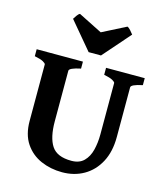

<svg xmlns="http://www.w3.org/2000/svg" viewBox="-127 -967 928 1077"><g transform="rotate(15 336.5 -428.0)"><path d="M647 -574.7Q581.1 -561 581.1 -544.4V-255.9Q581.1 -170.4 548.8 -109.9Q516.6 -49.3 460.9 -17.3Q405.3 14.6 335 14.6Q268.1 14.6 211.2 -10.3Q154.3 -35.2 119.9 -86.4Q85.4 -137.7 85.4 -216.8V-544.4Q85.4 -550.3 70.1 -559.1Q54.7 -567.9 19.5 -574.7V-615.2H288.1V-574.7Q222.2 -561 222.2 -544.4V-251Q222.2 -157.2 253.7 -109.1Q285.2 -61 368.7 -61Q415 -61 441.2 -87.2Q467.3 -113.3 477.8 -155.3Q488.3 -197.3 488.3 -245.6V-544.4Q488.3 -550.3 472.9 -559.1Q457.5 -567.9 422.4 -574.7V-615.2H647ZM377 -674.8H305.2L172.4 -833Q178.2 -842.3 186.5 -854.2Q194.8 -866.2 203.1 -869.6L341.8 -799.8L479 -869.6Q487.3 -866.2 498 -854.2Q508.8 -842.3 515.6 -833Z"/></g></svg>

Font: Gentium Book Plus
Style: Bold
Weight: 700
Designer: Victor Gaultney, Annie Olsen, Iska Routamaa, Becca Hirsbrunner
Foundry: SIL International
Version: Version 6.101